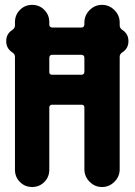

<svg xmlns="http://www.w3.org/2000/svg" viewBox="-20 -750 540 770"><path d="M306.6 -450.2Q317.4 -450.2 318.4 -460.9V-518.6Q318.4 -529.3 306.6 -530.3H189.5Q178.7 -530.3 177.7 -518.6V-460.9Q177.7 -450.2 189.5 -450.2ZM470.7 -629.9Q495.1 -614.3 495.1 -585Q495.1 -555.7 470.7 -540Q460 -533.2 460 -522.5V-71.3Q460 -42 439 -21Q418 0 389.2 0Q360.4 0 339.4 -21Q318.4 -42 318.4 -71.3V-319.3Q318.4 -330.1 306.6 -330.1H189.5Q178.7 -330.1 177.7 -319.3V-69.3Q177.7 -40 157.7 -20Q137.7 0 108.9 0Q80.1 0 60.1 -20Q40 -40 40 -69.3V-522.5Q40 -533.2 29.3 -540Q4.9 -555.7 4.9 -585Q4.9 -614.3 29.3 -629.9Q40 -636.7 40 -648.4V-661.1Q40 -690.4 60.1 -710.4Q80.1 -730.5 108.9 -730.5Q137.7 -730.5 157.7 -710.4Q177.7 -690.4 177.7 -661.1V-651.4Q177.7 -640.6 189.5 -639.6H306.6Q317.4 -639.6 318.4 -651.4V-659.2Q318.4 -688.5 339.4 -709.5Q360.4 -730.5 389.2 -730.5Q418 -730.5 439 -709.5Q460 -688.5 460 -659.2V-648.4Q460 -636.7 470.7 -629.9Z"/></svg>

Font: Rounded-X Mgen+ 2m bold
Style: Bold
Weight: 700
Designer: [Source Han Sans]
Ryoko NISHIZUKA  (kana & ideographs); Paul D. Hunt (Latin, Greek & Cyrillic); Wenlong ZHANG  (bopomofo
Version: Version 1.059.20150602